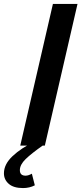

<svg xmlns="http://www.w3.org/2000/svg" viewBox="-103 -740 414 976"><path d="M0 0 166 -720H291L125 0ZM14 216Q-34 216 -58.5 194.5Q-83 173 -83 141Q-83 95 -39 53.5Q5 12 76 -22L114 0Q57 40 27.5 68.5Q-2 97 -2 125Q-2 153 27 153Q41 153 59 143L74 202Q47 216 14 216Z"/></svg>

Font: Instrument Sans SemiCondensed SemiBold Italic
Style: Regular
Weight: 600
Width: 4
Italic angle: -13°
Designer: Rodrigo Fuenzalida
Foundry: fragTYPE
Version: Version 1.000; ttfautohint (v1.8.4.7-5d5b);gftools[0.9.28]